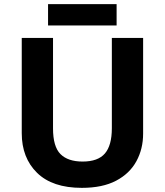

<svg xmlns="http://www.w3.org/2000/svg" viewBox="-20 -897 796 927"><path d="M671 -252Q671 -178 638.5 -118.5Q606 -59 540.5 -24.5Q475 10 375 10Q233 10 159 -62.5Q85 -135 85 -254V-714H236V-277Q236 -189 272 -153Q308 -117 379 -117Q453 -117 486.5 -156Q520 -195 520 -278V-714H671ZM543 -877V-774H212V-877Z"/></svg>

Font: Noto Sans Ol Chiki
Style: Bold
Weight: 700
Designer: Monotype Design Team, Lewis McGuffie
Foundry: Monotype Imaging Inc.
Version: Version 2.003; ttfautohint (v1.8.4.7-5d5b)